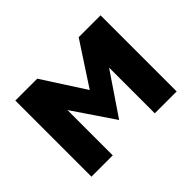

<svg xmlns="http://www.w3.org/2000/svg" viewBox="-110 -746 956 956"><g transform="rotate(-45 368.0 -268.0)"><path d="M68 0V-536H222L367 -311L514 -536H668V0H514V-322L365 -102L218 -319V0Z"/></g></svg>

Font: Quicksand
Style: Bold
Weight: 700
Version: Version 3.000